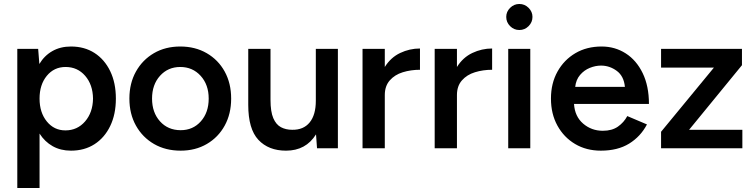

<svg xmlns="http://www.w3.org/2000/svg" viewBox="-20 -746 3792 966"><path d="M67 200V-500H172L178 -424Q203 -466 243.5 -489Q284 -512 337 -512Q405 -512 455.5 -479.5Q506 -447 534.5 -388Q563 -329 563 -250Q563 -171 534.5 -112Q506 -53 455.5 -20.5Q405 12 337 12Q285 12 245 -10.5Q205 -33 179 -74V200ZM309 -90Q369 -90 408 -135Q447 -180 448 -250Q447 -320 408.5 -364.5Q370 -409 310 -409Q252 -409 215.5 -364.5Q179 -320 179 -250Q179 -180 215.5 -135Q252 -90 309 -90Z M889 12Q813 12 755 -21.5Q697 -55 664 -114Q631 -173 631 -250Q631 -327 664 -386Q697 -445 754.5 -478.5Q812 -512 887 -512Q962 -512 1020 -478.5Q1078 -445 1110.5 -386Q1143 -327 1143 -250Q1143 -173 1110.5 -114Q1078 -55 1020.5 -21.5Q963 12 889 12ZM889 -91Q951 -91 990.5 -135.5Q1030 -180 1030 -250Q1030 -320 989.5 -364.5Q949 -409 887 -409Q825 -409 785 -364.5Q745 -320 745 -250Q745 -180 785 -135.5Q825 -91 889 -91Z M1341 -244Q1341 -184 1355 -151.5Q1369 -119 1393.5 -106Q1418 -93 1450 -93Q1507 -92 1538 -130Q1569 -168 1569 -239V-500H1680V0H1575L1570 -70Q1519 12 1419 12Q1331 12 1280 -42.5Q1229 -97 1229 -218V-500H1341Z M1804 0V-500H1916V-409Q1946 -457 1993.5 -479.5Q2041 -502 2093 -502V-395Q2047 -395 2006.5 -382.5Q1966 -370 1941 -341.5Q1916 -313 1916 -268V0Z M2167 0V-500H2279V-409Q2309 -457 2356.5 -479.5Q2404 -502 2456 -502V-395Q2410 -395 2369.5 -382.5Q2329 -370 2304 -341.5Q2279 -313 2279 -268V0Z M2537 0V-500H2648V0ZM2593 -595Q2566 -595 2546.5 -614.5Q2527 -634 2527 -661Q2527 -687 2546.5 -706.5Q2566 -726 2593 -726Q2620 -726 2639.5 -706.5Q2659 -687 2659 -661Q2659 -634 2639.5 -614.5Q2620 -595 2593 -595Z M3003 12Q2930 12 2873.5 -21.5Q2817 -55 2784.5 -114Q2752 -173 2752 -250Q2752 -327 2785 -386Q2818 -445 2875 -478.5Q2932 -512 3007 -512Q3074 -512 3128 -477.5Q3182 -443 3213.5 -378Q3245 -313 3245 -223H2868Q2872 -160 2914 -124Q2956 -88 3013 -88Q3059 -88 3089 -109Q3119 -130 3136 -162L3235 -120Q3203 -59 3145.5 -23.5Q3088 12 3003 12ZM3004 -416Q2976 -416 2947.5 -404.5Q2919 -393 2898.5 -369Q2878 -345 2874 -309H3124Q3119 -363 3083 -389.5Q3047 -416 3004 -416Z M3306 0V-83L3572 -406H3306V-500H3713V-418L3447 -93H3715V0Z"/></svg>

Font: Figtree SemiBold
Style: Regular
Weight: 600
Designer: Erik Kennedy
Foundry: Erik Kennedy
Version: Version 2.001; ttfautohint (v1.8.4.7-5d5b);gftools[0.9.27]